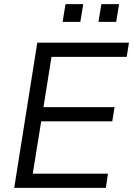

<svg xmlns="http://www.w3.org/2000/svg" viewBox="-20 -912 646 932"><path d="M49 0 161 -705H606L595 -636H230L191 -392H536L525 -323H180L139 -69H504L494 0ZM458 -806 472 -892H558L544 -806ZM284 -806 298 -892H384L370 -806Z"/></svg>

Font: Nunito Sans 12pt ExtraLight 12pt
Style: Italic
Weight: 400
Italic angle: -9°
Version: Version 3.101;gftools[0.9.27]